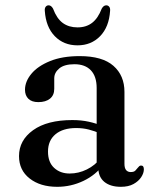

<svg xmlns="http://www.w3.org/2000/svg" viewBox="-20 -691 584 722"><path d="M349.5 -62V-72L343.5 -75V-360Q343.5 -403.5 321.8 -426.5Q300 -449.5 260 -449.5Q222 -449.5 203 -433.8Q184 -418 184 -396.5V-357Q184 -333 168 -320Q152 -307 124 -307Q99.5 -307 86.8 -319.5Q74 -332 74 -353.5Q74 -384.5 98 -413.5Q122 -442.5 168 -461.2Q214 -480 279.5 -480Q365 -480 406.5 -443.5Q448 -407 448 -345.5V-75Q448 -59 454.2 -51.5Q460.5 -44 471.5 -44Q484 -44 489.2 -49.8Q494.5 -55.5 498.5 -60.5Q501 -64 503.8 -66.2Q506.5 -68.5 510.5 -68.5Q516 -68.5 518.5 -64.8Q521 -61 521 -54.5Q521 -40 511 -24.8Q501 -9.5 482 1Q463 11.5 434.5 11.5Q395 11.5 372.2 -7.2Q349.5 -26 349.5 -62ZM51.5 -104Q51.5 -163.5 104.5 -201.5Q157.5 -239.5 252 -239.5Q286 -239.5 314.2 -233.2Q342.5 -227 364.5 -217L356.5 -189.5Q336 -198 314 -203.8Q292 -209.5 266.5 -209.5Q216.5 -209.5 188.5 -186Q160.5 -162.5 160.5 -121Q160.5 -81 183.5 -59.8Q206.5 -38.5 242 -38.5Q275.5 -38.5 306.5 -53.8Q337.5 -69 359.5 -97L370 -73.5Q340.5 -33 293.8 -10.8Q247 11.5 195 11.5Q131.5 11.5 91.5 -19.8Q51.5 -51 51.5 -104ZM271.5 -588Q304 -588 326.2 -605Q348.5 -622 362.5 -658.5Q369.5 -671 379.5 -671Q386.5 -671 390.8 -665.5Q395 -660 394 -650Q390 -589.5 356.5 -555Q323 -520.5 271.5 -520.5Q219.5 -520.5 186 -555Q152.5 -589.5 148.5 -650Q147.5 -660 151.8 -665.5Q156 -671 163 -671Q172.5 -671 179.5 -658.5Q193.5 -621 216.2 -604.5Q239 -588 271.5 -588Z"/></svg>

Font: Fraunces 10pt
Style: Regular
Weight: 400
Version: Version 1.000;[b76b70a41]